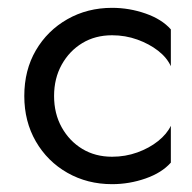

<svg xmlns="http://www.w3.org/2000/svg" viewBox="-20 -475 489 490"><path d="M118 -230Q118 -275 137.5 -310Q157 -345 190 -365Q223 -385 266 -385Q300 -385 330.5 -374Q361 -363 383.5 -345.5Q406 -328 416 -306V-400Q393 -426 351.5 -440.5Q310 -455 266 -455Q203 -455 152 -426Q101 -397 71.5 -346.5Q42 -296 42 -230Q42 -165 71.5 -114Q101 -63 152 -34Q203 -5 266 -5Q310 -5 351.5 -19.5Q393 -34 416 -60V-154Q406 -133 383.5 -115Q361 -97 330.5 -86Q300 -75 266 -75Q223 -75 190 -95Q157 -115 137.5 -150Q118 -185 118 -230Z"/></svg>

Font: SpinnyJost Regular
Style: Regular
Weight: 400
Version: Version 3.710